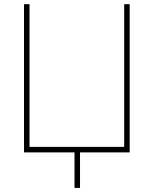

<svg xmlns="http://www.w3.org/2000/svg" viewBox="-20 -731 737 921"><path d="M95.2 -710.9H121.6V-26.4H575.7V-710.9H602.1V0H363.8V170.4H337.4V0H95.2Z"/></svg>

Font: Roboto-Thin
Style: Regular
Weight: 250
Designer: Google
Version: Version 1.100141; 2013; ttfautohint (v0.94.14-c901) -l 8 -r 